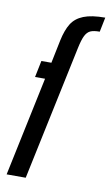

<svg xmlns="http://www.w3.org/2000/svg" viewBox="-85 -787 480 832"><g transform="rotate(10 154.5 -371.5)"><path d="M98 -437H54L69 -510H113L134 -612Q144 -659 161.5 -687Q179 -715 214 -729Q249 -743 309 -743L296 -679Q269 -679 255 -672.5Q241 -666 232 -648Q223 -630 215 -592L90 0H6Z"/></g></svg>

Font: Saira Ultra Condensed SemiBold
Style: Italic
Weight: 600
Width: 1
Italic angle: -12°
Designer: Hector Gatti with collaboration of the Omnibus-Type team
Foundry: Omnibus-Type
Version: Version 1.001; ttfautohint (v1.8)